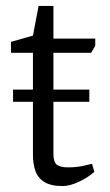

<svg xmlns="http://www.w3.org/2000/svg" viewBox="-20 -624 371 647"><path d="M24 -281V-322H281V-281ZM191 3Q151 3 129 -11Q107 -25 99 -49Q91 -73 91 -102V-446H17V-483L91 -504L110 -604H160V-494H301V-470L287 -446H160V-106Q160 -77 172 -68.5Q184 -60 209 -60Q238 -60 262 -65.5Q286 -71 290 -72L298 -45Q274 -24 244 -10.5Q214 3 191 3Z"/></svg>

Font: Faustina Light
Style: Regular
Weight: 300
Designer: Alfonso Garcia
Foundry: http://www.omnibus-type.com
Version: Version 1.200